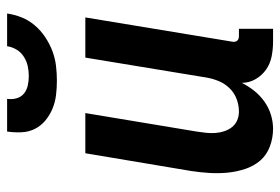

<svg xmlns="http://www.w3.org/2000/svg" viewBox="-144 -636 788 540"><g transform="rotate(-90 250.0 -366.0)"><path d="M439 8H403Q382 8 361.5 4Q341 0 324.5 -11.5Q308 -23 297.5 -41Q287 -59 287 -80Q278 -62 265 -45.5Q252 -29 234.5 -16.5Q217 -4 197 2Q177 8 158 8Q132 8 108 -1Q84 -10 68.5 -28Q53 -46 45 -70Q37 -94 34.5 -119Q32 -144 33.5 -170Q35 -196 39 -222L89 -520H202L150 -207Q148 -194 146.5 -180.5Q145 -167 146 -154Q147 -141 151 -129Q155 -117 162.5 -107.5Q170 -98 181.5 -93Q193 -88 206 -88Q224 -88 241.5 -94.5Q259 -101 272 -114.5Q285 -128 292 -145Q299 -162 302 -180L358 -520H471L403 -108Q402 -104 402.5 -100Q403 -96 405.5 -93Q408 -90 411.5 -89Q415 -88 419 -88H439ZM293 -600Q272 -600 252 -602.5Q232 -605 214 -612.5Q196 -620 181 -632.5Q166 -645 157.5 -662Q149 -679 148 -699Q147 -719 150 -740H242Q240 -726 243.5 -713.5Q247 -701 256.5 -693Q266 -685 279 -682Q292 -679 306 -679Q320 -679 334 -682Q348 -685 360.5 -693Q373 -701 380.5 -713.5Q388 -726 390 -740H482Q479 -719 471 -699Q463 -679 448.5 -662Q434 -645 415 -632.5Q396 -620 376 -612.5Q356 -605 335 -602.5Q314 -600 293 -600Z"/></g></svg>

Font: Iosevka Term Curly
Style: Bold Italic
Weight: 700
Italic angle: -9°
Designer: Belleve Invis
Foundry: Belleve Invis
Version: Version 32.3.0